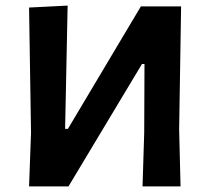

<svg xmlns="http://www.w3.org/2000/svg" viewBox="-20 -667 752 687"><path d="M84 0 91 -192 84 -640 222 -647 213 -206H223L484 -644H628L621 -204L626 0H490L496 -192L497 -438H488L225 0Z"/></svg>

Font: Alegreya Sans
Style: Bold
Weight: 700
Designer: Juan Pablo del Peral
Foundry: Huerta Tipografica
Version: Version 2.007